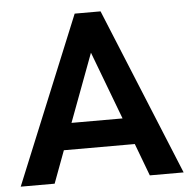

<svg xmlns="http://www.w3.org/2000/svg" viewBox="-50 -740 782 790"><g transform="rotate(-5 340.5 -345.0)"><path d="M486.8 -133.8H193.8L144 0H3.9L287.1 -689.9H394L676.8 0H537.1ZM445.8 -243.2 339.8 -523.9 234.9 -243.2Z"/></g></svg>

Font: D-DIN Exp
Style: DINExp-Bold
Weight: 700
Width: 7
Designer: Charles Nix
Foundry: Datto Inc.
Version: Version 1.00